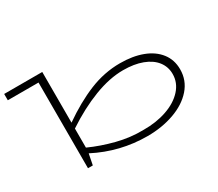

<svg xmlns="http://www.w3.org/2000/svg" viewBox="-152 -956 1409 1240"><g transform="rotate(-30 552.0 -336.5)"><path d="M1036 -256Q1036 -174 982.5 -113Q929 -52 838 -19.5Q747 13 639 13Q435 13 253 -81L237 0H201V-639H-28V-686H256V-308Q376 -392 488.5 -438Q601 -484 718 -484Q813 -484 884.5 -457Q956 -430 996 -378.5Q1036 -327 1036 -256ZM979 -254Q979 -308 947 -349Q915 -390 855 -412.5Q795 -435 713 -435Q612 -435 495 -390Q378 -345 256 -264V-122Q342 -83 440 -58Q538 -33 635 -35Q730 -34 808.5 -61Q887 -88 933 -138.5Q979 -189 979 -254Z"/></g></svg>

Font: BioRhyme Expanded Light
Style: Regular
Weight: 300
Width: 7
Designer: Aoife Mooney
Foundry: Aoife Mooney Type
Version: Version 1.000